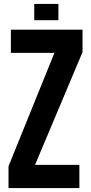

<svg xmlns="http://www.w3.org/2000/svg" viewBox="-20 -950 460 970"><path d="M23 0V-110L255 -683H35V-800H397V-687L157 -117H381V0ZM153 -848V-930H275V-848Z"/></svg>

Font: Big Shoulders Text ExtraBold
Style: Regular
Weight: 800
Designer: Patric King
Foundry: XO Type Co
Version: Version 1.000; ttfautohint (v1.8.2)